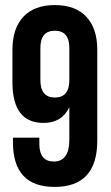

<svg xmlns="http://www.w3.org/2000/svg" viewBox="-20 -728 436 756"><path d="M363 -174Q363 8 195 8Q31 8 31 -168V-186H135V-161Q135 -92 192 -92Q253 -92 253 -178V-306Q224 -244 151 -244Q29 -244 29 -404V-532Q29 -616 72 -662Q115 -708 196 -708Q277 -708 320 -662Q363 -616 363 -532ZM253 -413V-539Q253 -607 196 -607Q139 -607 139 -539V-413Q139 -344 196 -344Q253 -344 253 -413Z"/></svg>

Font: Adderley Bold
Style: Regular
Weight: 700
Designer: gorohovskiy
Version: Version 1.003 November 13, 2017